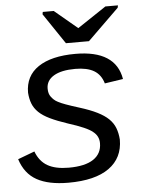

<svg xmlns="http://www.w3.org/2000/svg" viewBox="-53 -770 606 822"><g transform="rotate(-5 250.0 -359.0)"><path d="M443 -155Q443 -76 383 -33Q323 10 208 10Q123 10 72.5 -18Q22 -46 2 -109L74 -136Q90 -93 124 -73.5Q158 -54 215 -54Q285 -54 321 -78Q357 -102 357 -147Q357 -178 332 -197Q309 -217 227 -243Q182 -258 152 -272.5Q122 -287 104.5 -304Q87 -321 79 -341.5Q71 -362 69 -389Q69 -461 125.5 -499Q182 -537 285 -537Q458 -537 479 -412L400 -400Q389 -438 359.5 -455.5Q330 -473 279 -473Q219 -473 186.5 -453.5Q154 -434 154 -399Q154 -377 164 -364Q169 -357 176 -350.5Q183 -344 193 -339Q212 -328 283 -306Q328 -292 358 -277Q388 -262 406 -244.5Q424 -227 432.5 -205Q441 -183 443 -155ZM348 -586H249L160 -718L162 -728H209L307 -646H308L431 -728H485L483 -718Z"/></g></svg>

Font: Libra Sans Modern
Style: Italic
Weight: 400
Italic angle: -12°
Foundry: Stefan Peev, Context Ltd
Version: Version 1.000